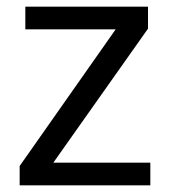

<svg xmlns="http://www.w3.org/2000/svg" viewBox="-20 -556 510 576"><path d="M431 0H39V-58L327 -468H56V-536H424V-470L140 -68H431Z"/></svg>

Font: uoriya15
Style: Book
Weight: 400
Designer: Jelle Bosma - Monotype Design Team
Foundry: Monotype Imaging Inc.
Version: Version 2.003